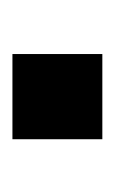

<svg xmlns="http://www.w3.org/2000/svg" viewBox="44 -234 189 318"><g transform="rotate(-90 139.0 -74.5)"><path d="M67.9 0V-148.9H209V0Z"/></g></svg>

Font: Arial
Style: Bold
Weight: 700
Designer: Steve Matteson
Foundry: Ascender Corporation
Version: Version 2.00.3